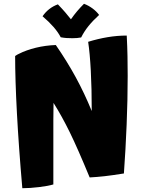

<svg xmlns="http://www.w3.org/2000/svg" viewBox="-20 -950 750 1015"><path d="M262 -169V25Q236 33 187 39Q138 45 98 45Q79 -173 69.5 -351.5Q60 -530 60 -654Q67 -659 71 -661Q75 -663 79 -665Q118 -685 169 -697.5Q220 -710 275 -712Q335 -625 380.5 -541.5Q426 -458 465 -363Q465 -483 460 -576.5Q455 -670 446 -729Q498 -745 549 -753.5Q600 -762 650 -762Q653 -705 654 -652Q655 -599 655 -549Q655 -426 649.5 -291.5Q644 -157 635 -33Q573 -23 532.5 -18.5Q492 -14 454 -12Q390 -167 348.5 -251.5Q307 -336 263 -406Q262 -365 262 -315.5Q262 -266 262 -169ZM205 -864Q220 -886 240.5 -902Q261 -918 286 -927Q311 -901 325.5 -884Q340 -867 355 -848Q371 -871 387.5 -890.5Q404 -910 424 -930Q448 -921 469 -905.5Q490 -890 504 -871Q471 -841 448 -812.5Q425 -784 409 -752Q399 -750 387.5 -749Q376 -748 363 -748Q345 -748 331 -749Q317 -750 301 -753Q287 -780 263 -807.5Q239 -835 205 -864Z"/></svg>

Font: Atma
Style: Bold
Weight: 700
Designer: Gregori Vincens, Jeremie Hornus, Riccardo Olocco, Yoann Minet.
Foundry: black foundry
Version: Version 1.102;PS 1.100;hotconv 1.0.86;makeotf.lib2.5.63406